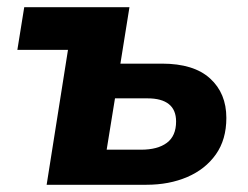

<svg xmlns="http://www.w3.org/2000/svg" viewBox="-20 -511 685 531"><path d="M109 0 168 -373H28L47 -491H338L313 -335H428Q516 -335 561 -294Q606 -253 606 -185Q606 -125 577 -84Q548 -43 498 -21.5Q448 0 385 0ZM275 -97H370Q416 -97 441.5 -116Q467 -135 467 -175Q467 -207 447 -223Q427 -239 388 -239H298Z"/></svg>

Font: Nunito Sans 12pt ExtraBold
Style: Italic
Weight: 800
Italic angle: -9°
Designer: Vernon Adams
Foundry: Vernon Adams
Version: Version 3.101;gftools[0.9.27]